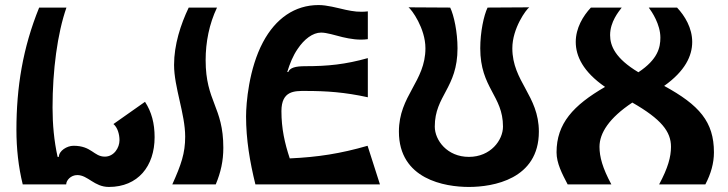

<svg xmlns="http://www.w3.org/2000/svg" viewBox="-20 -730 2881 760"><path d="M429 -239C445 -226 453 -199 453 -175C453 -145 431 -110 395 -110C351 -110 343 -153 271 -153C245 -153 213 -133 213 -109H208C194 -172 188 -238 188 -304C188 -451 207 -597 243 -700H135C70 -540 45 -384 45 -216C45 -142 53 -69 70 0H242C242 -16 260 -37 286 -37C328 -37 353 10 411 10C526 10 592 -72 592 -187C592 -242 580 -287 554 -327Z M839 -700C808 -635 794 -563 794 -492C794 -327 864 -308 864 -145C864 -93 854 -48 834 0H662C697 -78 713 -123 713 -189C713 -279 669 -385 669 -473C669 -553 695 -633 727 -700Z M1435 -153C1328 -122 1238 -108 1127 -103C1107 -163 1094 -221 1094 -290C1094 -372 1147 -370 1189 -370C1273 -370 1344 -365 1436 -345V-500C1347 -475 1278 -468 1189 -468C1149 -468 1128 -462 1121 -445H1117C1127 -478 1140 -510 1158 -536C1184 -575 1218 -601 1251 -601C1273 -601 1304 -591 1336 -583C1366 -576 1401 -570 1436 -575V-685C1402 -681 1378 -685 1349 -691C1313 -699 1275 -710 1241 -710C1147 -710 1071 -657 1021 -563C965 -458 954 -321 954 -269C954 -178 969 -89 991 0H1484Z M1559 -209C1559 -352 1664 -407 1664 -539C1664 -618 1609 -693 1597 -701L1762 -700C1777 -669 1791 -603 1791 -539C1791 -381 1701 -352 1701 -229C1701 -175 1750 -109 1836 -109C1922 -109 1971 -175 1971 -229C1971 -352 1881 -381 1881 -539C1881 -603 1895 -669 1910 -700L2075 -701C2063 -693 2008 -618 2008 -539C2008 -407 2113 -352 2113 -209C2113 -20 1931 10 1836 10C1741 10 1559 -20 1559 -209Z M2609 -390C2692 -449 2720 -509 2720 -564C2720 -619 2691 -667 2660 -700H2548C2560 -684 2594 -634 2594 -581C2594 -542 2584 -495 2507 -444C2415 -499 2395 -549 2395 -591C2395 -644 2429 -684 2441 -700H2319C2288 -667 2259 -619 2259 -564C2259 -508 2288 -446 2375 -386C2249 -313 2183 -241 2183 -127C2183 -84 2205 -42 2227 0H2400C2365 -65 2353 -109 2353 -149C2353 -203 2391 -263 2483 -324C2598 -258 2636 -209 2636 -149C2636 -109 2624 -65 2589 0H2772C2794 -42 2806 -84 2806 -127C2806 -248 2748 -314 2609 -390Z"/></svg>

Font: Brassia
Style: Regular
Weight: 400
Designer: Ariel Martín Pérez
Foundry: Tunera Type Foundry
Version: Version 1.600;hotconv 1.0.109;makeotfexe 2.5.65596